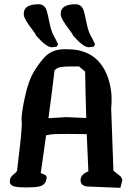

<svg xmlns="http://www.w3.org/2000/svg" viewBox="-20 -906 643 925"><path d="M344.5 -885.5Q375 -885.5 384.4 -851.1Q389.1 -834.8 396.6 -797.4Q405 -754 418.4 -731.3Q431.7 -708.5 434.1 -699.9L436.9 -697.3V-693Q436.9 -684.9 428.9 -680.6L415.8 -679.3L410.6 -678.4H407.8Q381.1 -678.4 333.7 -733L330.9 -735.6V-737.7Q330.9 -740.3 318.3 -757Q272.8 -815.9 272.8 -835.7V-836.1V-840.8Q272.8 -885.5 344.5 -885.5ZM166.3 -885.5Q196.8 -885.5 206.1 -851.1Q210.8 -834.8 218.3 -797.4Q226.8 -754 240.1 -731.3Q253.5 -708.5 255.8 -699.9L258.6 -697.3V-693Q258.6 -684.9 250.7 -680.6L237.6 -679.3L232.4 -678.4H229.6Q202.9 -678.4 155.5 -733L152.7 -735.6V-737.7Q152.7 -740.3 140.1 -757Q94.6 -815.9 94.6 -835.7V-836.1V-840.8Q94.6 -885.5 166.3 -885.5ZM368.2 -37.6Q368.2 -66.4 405.8 -80.6Q401.4 -170.4 397.9 -259.8Q370.1 -260.7 302.7 -260.7Q235.4 -260.7 221.4 -257.8Q207.5 -254.9 202.1 -253.9Q189.5 -162.6 176.3 -71.3Q178.2 -70.8 181.6 -70.3L200.2 -62L204.1 -54.2L205.6 -51.3L200.7 -31.7Q191.4 -11.7 167.5 -7.3Q143.6 -2.9 106.2 -2.9Q68.8 -2.9 48.8 -7.8Q27.3 -13.2 27.3 -32.5Q27.3 -51.8 44.9 -65.4Q62.5 -79.1 62.5 -85V-85.4L80.1 -238.3Q84 -281.7 85 -308.6L84 -333Q84 -365.2 101.1 -443.8Q118.2 -522.5 148.9 -569.8Q179.7 -617.2 201.7 -637.2Q236.3 -668.9 291 -668.9Q304.2 -668.9 325.2 -668Q464.8 -658.2 505.9 -513.7Q517.6 -469.2 517.6 -432.9Q517.6 -396.5 515.6 -384.8L526.4 -84L562.5 -54.7L569.8 -40L561 -5.4Q560.5 -2.9 559.6 -1L395 -7.8Q369.6 -13.7 368.2 -35.2ZM316.4 -585.9Q269.5 -585 257.3 -578.1Q254.9 -578.1 249 -572.5Q243.2 -566.9 242.7 -566.9Q229 -451.2 213.4 -336.4L297.9 -341.8Q313.5 -341.8 395.5 -337.4Q392.1 -449.2 390.1 -561L360.8 -585.9Z"/></svg>

Font: Drukaatie burti
Style: Demi
Weight: 600
Version: Version 0.14